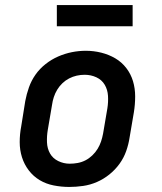

<svg xmlns="http://www.w3.org/2000/svg" viewBox="-20 -732 640 760"><path d="M254 8Q223 8 192.5 2Q162 -4 137 -19Q112 -34 94 -57.5Q76 -81 67 -109.5Q58 -138 58 -169.5Q58 -201 64 -232L80 -332Q85 -359 94.5 -386Q104 -413 120.5 -436.5Q137 -460 160.5 -478.5Q184 -497 210.5 -508.5Q237 -520 264.5 -525.5Q292 -531 320 -531Q351 -531 381 -523.5Q411 -516 436.5 -501Q462 -486 480 -462.5Q498 -439 506.5 -410.5Q515 -382 515 -350.5Q515 -319 510 -288L493 -188Q489 -161 479.5 -134Q470 -107 453 -83.5Q436 -60 413 -41.5Q390 -23 363.5 -11.5Q337 0 309 4Q281 8 254 8ZM256 -84Q272 -84 288 -87Q304 -90 318.5 -97.5Q333 -105 345.5 -117Q358 -129 366.5 -143Q375 -157 380 -172Q385 -187 388 -203L405 -303Q409 -328 407.5 -352.5Q406 -377 394.5 -396.5Q383 -416 361.5 -426Q340 -436 315 -436Q299 -436 283.5 -432.5Q268 -429 253.5 -421.5Q239 -414 227 -402.5Q215 -391 206.5 -377Q198 -363 193 -347.5Q188 -332 186 -317L169 -217Q165 -193 166 -168.5Q167 -144 178 -124.5Q189 -105 210.5 -94.5Q232 -84 256 -84Q256 -84 256 -84Q256 -84 256 -84ZM205 -628V-712H505V-628Z"/></svg>

Font: Iosevka Etoile SmBdObl
Style: Regular
Weight: 600
Italic angle: -9°
Designer: Belleve Invis
Foundry: Belleve Invis
Version: Version 15.5.2; ttfautohint (v1.8.4)